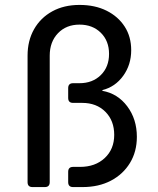

<svg xmlns="http://www.w3.org/2000/svg" viewBox="-20 -760 640 780"><path d="M112 0Q92 0 92 -20V-534Q92 -595 118.5 -641.5Q145 -688 192.5 -714Q240 -740 303 -740Q366 -740 413 -716.5Q460 -693 486.5 -652Q513 -611 513 -556Q513 -497 480.5 -452Q448 -407 396 -394V-391Q458 -380 497 -328Q536 -276 536 -204Q536 -144 508 -98Q480 -52 430.5 -26Q381 0 315 0H277Q257 0 257 -20V-62Q257 -82 277 -82H305Q367 -82 405.5 -118Q444 -154 444 -212Q444 -270 408 -306Q372 -342 314 -342H277Q257 -342 257 -362V-402Q257 -422 277 -422H303Q356 -422 389.5 -455Q423 -488 423 -541Q423 -594 389.5 -627Q356 -660 303 -660Q249 -660 215.5 -625Q182 -590 182 -534V-20Q182 0 162 0Z"/></svg>

Font: Pitagon Sans Mono
Style: Regular
Weight: 400
Monospace: yes
Designer: Travis Tran
Foundry: Pitagon
Version: Version 1.001;gftools[0.9.26]